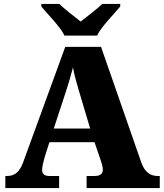

<svg xmlns="http://www.w3.org/2000/svg" viewBox="-20 -951 828 971"><path d="M471 -771C492 -816 557 -880 588 -918V-931H497C476 -910 418 -865 388 -842C358 -865 301 -910 280 -931H189V-918C220 -880 285 -816 306 -771ZM279 0V-61H230C202 -61 193 -73 193 -93C193 -112 203 -144 207 -160L230 -232H458L489 -141C492 -133 500 -111 500 -92C500 -67 479 -61 458 -61H418V0H788V-61H777C740 -61 712 -81 695 -128L491 -714H310L97 -130C76 -73 48 -61 14 -61H7V0ZM315 -493C326 -527 338 -567 349 -610C357 -566 369 -527 379 -492L436 -301H252Z"/></svg>

Font: UArctic Serif Black
Style: Regular
Weight: 900
Designer: Customization by Puisto advertising & original work Monotype Design Team
Foundry: Monotype Imaging Inc.
Version: Version 2.004